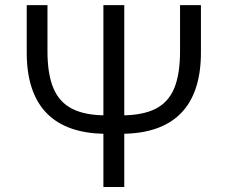

<svg xmlns="http://www.w3.org/2000/svg" viewBox="-20 -748 910 768"><path d="M700.2 -727.5H783.7V-537.6Q783.7 -456.5 763.4 -395.8Q743.2 -335 703.1 -294.4Q663.1 -253.9 603.5 -233.4Q543.9 -212.9 465.3 -212.9H404.8Q326.7 -212.9 267.1 -233.4Q207.5 -253.9 167.5 -294.4Q127.4 -335 107.2 -395.8Q86.9 -456.5 86.9 -537.6V-727.5H169.9V-543Q169.9 -451.2 193.8 -394.8Q217.8 -338.4 269.3 -312.5Q320.8 -286.6 404.3 -286.6H465.8Q549.8 -286.6 601.6 -312.5Q653.3 -338.4 676.8 -394.8Q700.2 -451.2 700.2 -543ZM393.6 -727.5H477.1V0H393.6Z"/></svg>

Font: V-Inter
Style: Regular-375
Weight: 375
Designer: Rasmus Andersson
Foundry: rsms
Version: Version 4.000;git-4146feb